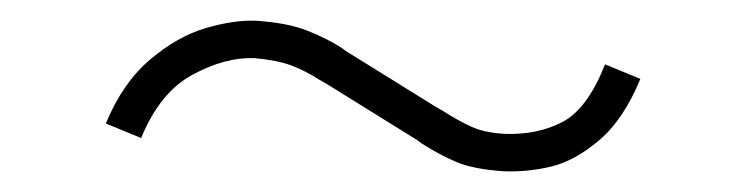

<svg xmlns="http://www.w3.org/2000/svg" viewBox="-20 -475 719 185"><path d="M227 -455Q257 -453 276 -445.5Q295 -438 309 -429L313 -426L400 -372L407 -368Q421 -359 434 -353Q447 -347 467 -346Q498 -345 522 -357.5Q546 -370 563 -413L597 -399Q581 -360 557.5 -340Q534 -320 511 -314.5Q488 -309 465 -310Q436 -312 419.5 -319Q403 -326 386 -337L382 -340L295 -394L288 -398Q274 -407 260.5 -412Q247 -417 225 -419Q197 -420 165.5 -403Q134 -386 116 -342L82 -356Q98 -395 124.5 -417.5Q151 -440 178.5 -448Q206 -456 227 -455Z"/></svg>

Font: SUIT Variable
Style: Regular
Weight: 400
Designer: Sunn Youn; Korean Glyphs from Source Han Sans (Sandoll Communications; Soo-young Jang, Joo-yeon Kang)
Foundry: Sunn
Version: Version 1.150;FEAKit 1.0